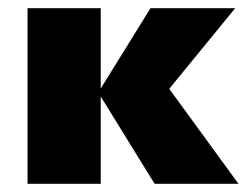

<svg xmlns="http://www.w3.org/2000/svg" viewBox="-20 -447 606 467"><path d="M356 0 219 -222 346 -427H552L345 -174V-295L560 0ZM47 0V-427H225V0Z"/></svg>

Font: Ysabeau Office Black
Style: Regular
Weight: 900
Designer: Christian Thalmann (Catharsis Fonts)
Version: Version 2.001;gftools[0.9.30]; featfreeze: tnum,lnum,ss02